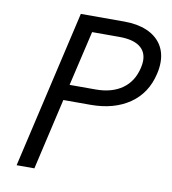

<svg xmlns="http://www.w3.org/2000/svg" viewBox="-79 -759 740 827"><g transform="rotate(10 291.5 -345.0)"><path d="M208 -689.9H398.4Q455.1 -689.9 496.6 -672.4Q538.1 -654.8 560.3 -621.8Q582.5 -588.9 582.5 -543.5Q582.5 -518.6 576.2 -492.7Q556.2 -405.3 487.8 -358.4Q419.4 -311.5 317.4 -311.5H198.2L126.5 0H48.8ZM327.6 -380.4Q397.9 -380.4 443.6 -412.6Q489.3 -444.8 503.4 -506.8Q507.3 -523.9 507.3 -537.6Q507.3 -578.1 477.3 -599.6Q447.3 -621.1 388.7 -621.1H269.5L213.4 -380.4Z"/></g></svg>

Font: Acari Sans
Style: Italic
Weight: 400
Italic angle: -13°
Designer: Alfredo Marco Pradil and Stefan Peev
Foundry: Hanken Design Co.
Version: Version 1.045;January 11, 2019;FontCreator 11.5.0.2425 64-bi